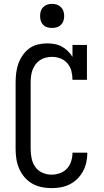

<svg xmlns="http://www.w3.org/2000/svg" viewBox="-20 -968 540 996"><path d="M247 8Q221 8 195 2.5Q169 -3 146.5 -16Q124 -29 107 -49Q90 -69 79.5 -93Q69 -117 65 -143Q61 -169 61 -195V-540Q61 -565 64 -589.5Q67 -614 75 -637Q83 -660 97.5 -681Q112 -702 131.5 -716.5Q151 -731 175.5 -737Q200 -743 225 -743Q244 -743 263.5 -739.5Q283 -736 300.5 -726.5Q318 -717 332 -703Q346 -689 356 -673V-735H431V-554H356Q356 -577 350.5 -599Q345 -621 330.5 -638.5Q316 -656 294.5 -664.5Q273 -673 250 -673Q234 -673 217.5 -669Q201 -665 187.5 -656Q174 -647 164 -633.5Q154 -620 148.5 -604.5Q143 -589 141 -572.5Q139 -556 139 -540V-195Q139 -171 144 -146.5Q149 -122 163 -102Q177 -82 200 -72Q223 -62 247 -62Q269 -62 290.5 -69.5Q312 -77 327 -93Q342 -109 349 -131Q356 -153 356 -175Q356 -175 356 -175.5Q356 -176 356 -176H433Q433 -176 433 -175Q433 -174 433 -174Q433 -149 427.5 -125Q422 -101 410.5 -79.5Q399 -58 381.5 -40.5Q364 -23 342 -12Q320 -1 296 3.5Q272 8 247 8ZM250 -823Q237 -823 225 -826.5Q213 -830 204 -839Q195 -848 191.5 -860Q188 -872 188 -885Q188 -898 191.5 -910Q195 -922 204 -931Q213 -940 225 -944Q237 -948 250 -948Q263 -948 275 -944Q287 -940 296 -931Q305 -922 309 -910Q313 -898 313 -885Q313 -872 309 -860Q305 -848 296 -839Q287 -830 275 -826.5Q263 -823 250 -823Z"/></svg>

Font: Iosevka Gothic
Style: Regular
Weight: 400
Monospace: yes
Designer: Belleve Invis
Foundry: Belleve Invis
Version: Version 15.5.1; ttfautohint (v1.8.4)